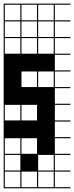

<svg xmlns="http://www.w3.org/2000/svg" viewBox="-20 -747 404 1046"><path d="M363.6 278.8H0V-727.3H363.6V-721.2H278.8V-636.4H363.6V-630.3H278.8V-545.5H363.6V-539.4H278.8V-454.5H363.6V-448.5H278.8V-363.6H363.6V-357.6H278.8V-272.7H363.6V-266.7H278.8V-181.8H363.6V-175.8H278.8V-90.9H363.6V-84.8H278.8V0H363.6V6.1H278.8V90.9H363.6V97H278.8V181.8H363.6V187.9H278.8V272.7H363.6ZM187.9 -636.4H272.7V-721.2H187.9ZM6.1 -636.4H90.9V-721.2H6.1ZM97 -636.4H181.8V-721.2H97ZM187.9 -545.5H272.7V-630.3H187.9ZM6.1 -545.5H90.9V-630.3H6.1ZM97 -545.5H181.8V-630.3H97ZM6.1 -454.5H90.9V-539.4H6.1ZM187.9 -454.5H272.7V-539.4H187.9ZM97 -454.5H181.8V-539.4H97ZM187.9 -272.7H272.7V-357.6H187.9ZM97 -272.7H181.8V-357.6H97ZM97 -90.9H181.8V-175.8H97ZM6.1 -90.9H90.9V-175.8H6.1ZM187.9 90.9H272.7V6.1H187.9ZM97 90.9H181.8V6.1H97ZM6.1 90.9H90.9V6.1H6.1ZM97 181.8H181.8V97H97ZM6.1 181.8H90.9V97H6.1ZM272.7 97H187.9V181.8H272.7ZM181.8 272.7V187.9H6.1V272.7H90.9V187.9H97V272.7ZM272.7 272.7V187.9H187.9V272.7ZM181.8 0H272.7V90.9H181.8ZM90.9 90.9H181.8V181.8H90.9Z"/></svg>

Font: Micro 5 Charted
Style: Regular
Weight: 400
Designer: Sarah Cadigan-Fried
Version: Version 1.000; ttfautohint (v1.8.4.7-5d5b)